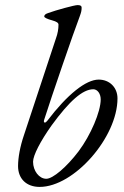

<svg xmlns="http://www.w3.org/2000/svg" viewBox="-20 -727 489 755"><path d="M136 8C271 8 442 -187 442 -340C442 -383 411 -414 368 -414C318 -414 245 -356 166 -252C162 -247 159 -245 156 -245C153 -245 151 -249 154 -257C182 -345 268 -596 294 -664C299 -678 301 -685 301 -697C301 -704 296 -707 285 -707C273 -707 200 -687 170 -676C158 -672 154 -668 154 -662C154 -658 166 -652 185 -647C203 -642 210 -637 210 -630C210 -613 207 -595 200 -576L74 -195C59 -151 51 -107 51 -74C51 -24 84 8 136 8ZM162 -24C134 -24 110 -55 110 -91C110 -116 139 -172 183 -234C253 -330 305 -376 347 -376C363 -376 376 -359 376 -336C376 -288 337 -196 289 -132C242 -70 188 -24 162 -24Z"/></svg>

Font: EB Garamond
Style: Italic
Weight: 400
Italic angle: -17.2°
Designer: Georg Duffner and Octavio Pardo
Foundry: Georg Duffner
Version: Version 1.000;PS 001.000;hotconv 1.0.88;makeotf.lib2.5.64775